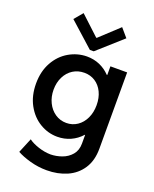

<svg xmlns="http://www.w3.org/2000/svg" viewBox="-176 -870 947 1180"><g transform="rotate(20 297.5 -279.5)"><path d="M81.1 164.1 121.1 67.4Q144.5 85.4 185.5 99.1Q226.6 112.8 266.6 113.3Q303.7 112.8 340.3 99.6Q377 86.4 401.4 57.6Q425.8 28.8 425.8 -15.6V-72.3H423.8Q393.6 -38.6 353.8 -20.8Q314 -2.9 267.6 -2.9Q206.5 -2.9 153.1 -35.2Q99.6 -67.4 66.9 -127.2Q34.2 -187 34.2 -266.6Q34.2 -346.2 67.4 -405.8Q100.6 -465.3 155.5 -497.1Q210.4 -528.8 272.5 -529.3Q317.9 -529.3 356.4 -512.5Q395 -495.6 424.3 -464.8H427.7V-521.5H537.1V-22.5Q537.1 55.2 502.4 108.2Q467.8 161.1 408.7 187Q349.6 212.9 277.3 212.9Q221.2 212.9 168.7 198.2Q116.2 183.6 81.1 164.1ZM429.7 -267.6Q429.7 -315.9 411.9 -352.8Q394 -389.6 362.8 -409.7Q331.5 -429.7 292 -429.7Q250.5 -429.7 218 -409.2Q185.5 -388.7 167 -351.6Q148.4 -314.5 148.4 -267.6Q148.4 -221.2 167 -183.3Q185.5 -145.5 218 -123.5Q250.5 -101.6 291 -101.6Q330.6 -101.6 362.3 -123Q394 -144.5 411.9 -182.4Q429.7 -220.2 429.7 -267.6ZM285.2 -657.2H289.1L413.1 -772.5L460.9 -716.8L299.8 -573.2H274.4L114.3 -716.8L161.1 -772.5Z"/></g></svg>

Font: Reddit Sans Vanilla SemiBold
Style: Regular
Weight: 600
Designer: Stephen Hutchings
Foundry: Reddit
Version: Version 1.013